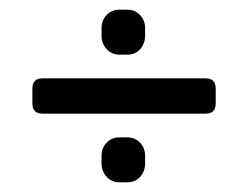

<svg xmlns="http://www.w3.org/2000/svg" viewBox="-20 -495 513 397"><path d="M190 -421V-437Q190 -453 200.5 -464Q211 -475 227 -475H243Q259 -475 269.5 -464Q280 -453 280 -437V-421Q280 -405 270 -393.5Q260 -382 243 -382H227Q211 -382 200.5 -393.5Q190 -405 190 -421ZM47 -281V-312Q47 -333 68 -333H405Q426 -333 426 -312V-281Q426 -260 405 -260H68Q47 -260 47 -281ZM190 -157V-173Q190 -189 200.5 -200Q211 -211 227 -211H243Q259 -211 269.5 -200Q280 -189 280 -173V-157Q280 -141 270 -129.5Q260 -118 243 -118H227Q211 -118 200.5 -129.5Q190 -141 190 -157Z"/></svg>

Font: Mitr Light
Style: Regular
Weight: 300
Designer: Thanarat Vachiruckul
Foundry: Cadson Demak
Version: Version 1.002